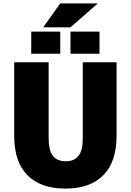

<svg xmlns="http://www.w3.org/2000/svg" viewBox="-20 -1095 766 1125"><path d="M393 -780V-910H563V-780ZM163 -780V-910H333V-780ZM393 -935H233L333 -1075H553ZM63 -300V-730H265V-285Q265 -214 290 -182Q315 -150 365 -150Q415 -150 440 -182Q465 -214 465 -285V-730H663V-300Q663 -147 585.5 -68.5Q508 10 363 10Q218 10 140.5 -68.5Q63 -147 63 -300Z"/></svg>

Font: M PLUS 1p Black
Style: Regular
Weight: 900
Version: Version 1.061